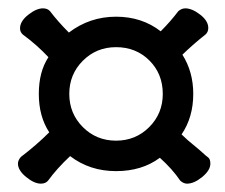

<svg xmlns="http://www.w3.org/2000/svg" viewBox="-20 -556 540 460"><path d="M78 -116Q62 -116 42.5 -132Q23 -148 23 -164Q23 -172 30 -180Q68 -209 98 -239Q73 -277 73 -331Q73 -384 96 -419Q69 -448 35 -473Q28 -479 28 -488Q28 -505 47.5 -520.5Q67 -536 83 -536Q94 -536 100 -529Q119 -504 145 -478Q195 -516 258 -516Q320 -516 365 -481Q389 -505 407 -529Q415 -536 424 -536Q440 -536 459.5 -521Q479 -506 479 -489Q479 -479 472 -473Q445 -452 417 -425Q443 -384 443 -331Q443 -275 415 -234Q428 -221 448 -205Q459 -196 466 -189.5Q473 -183 478.5 -179Q484 -175 484 -164Q484 -148 464.5 -132Q445 -116 428 -116Q420 -116 412 -123Q393 -151 363 -178Q320 -146 258 -146Q195 -146 148 -182Q116 -152 95 -123Q89 -116 78 -116ZM258 -219Q305 -219 337.5 -251.5Q370 -284 370 -331Q370 -379 338 -411Q306 -443 258 -443Q211 -443 178.5 -410.5Q146 -378 146 -331Q146 -284 178.5 -251.5Q211 -219 258 -219Z"/></svg>

Font: LXGW WenKai Mono TC
Style: Bold
Weight: 700
Designer: LXGW / Fontworks Inc.
Foundry: LXGW / Fontworks Inc.
Version: Version 1.330